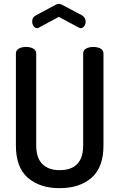

<svg xmlns="http://www.w3.org/2000/svg" viewBox="-20 -976 623 1002"><path d="M63 -217V-697Q63 -714 78.5 -722.5Q94 -731 116 -731Q138 -731 153.5 -722.5Q169 -714 169 -697V-217Q169 -152 201 -120Q233 -88 291 -88Q414 -88 414 -217V-697Q414 -714 429.5 -722.5Q445 -731 467 -731Q489 -731 504.5 -722.5Q520 -714 520 -697V-217Q520 -102 457.5 -48Q395 6 291 6Q188 6 125.5 -48Q63 -102 63 -217ZM148 -864Q148 -885 166 -895L270 -951Q280 -956 287 -956Q296 -956 304 -951L408 -896Q427 -884 427 -863Q427 -850 419.5 -839.5Q412 -829 401 -829Q399 -829 395 -830Q393 -832 391 -832L287 -888L183 -832Q178 -829 174 -829Q163 -829 155.5 -839.5Q148 -850 148 -864Z"/></svg>

Font: TerminalDosisSemiBold
Style: Bold
Weight: 600
Designer: EdgarTolentino, PabloImpallari, IginoMarini
Foundry: EdgarTolentino, PabloImpallari, IginoMarini
Version: Version 1.006